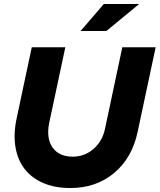

<svg xmlns="http://www.w3.org/2000/svg" viewBox="-20 -938 804 967"><path d="M673 -273Q645 -142 554.5 -66.5Q464 9 334 9Q257 9 198.5 -16Q140 -41 104.5 -86.5Q69 -132 58 -196.5Q47 -261 63 -338L140 -700H309L228 -320Q212 -242 244.5 -195.5Q277 -149 346 -149Q406 -149 451 -188Q496 -227 509 -290L596 -700H764ZM503 -918H681L516 -782H386Z"/></svg>

Font: Red Hat Display Black
Style: Italic
Weight: 900
Italic angle: -12°
Designer: Pentagram / MCKL
Foundry: Pentagram / MCKL
Version: Version 1.003; Red Hat Display Black Italic